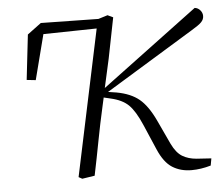

<svg xmlns="http://www.w3.org/2000/svg" viewBox="-42 -539 693 595"><g transform="rotate(-5 304.0 -241.5)"><path d="M191 6 180 0 276 -454 110 -451 74 -311 46 -314 62 -454 105 -486 284 -483 313 -492 330 -484 305 -358 285 -268 584 -491Q594 -490 601 -482Q608 -474 608 -464Q608 -453 599.5 -444.5Q591 -436 569 -423L294 -255L320 -251Q364 -243 390 -221.5Q416 -200 438 -153L473 -78Q487 -49 505.5 -38Q524 -27 549 -25L595 -22L591 0Q560 9 531 9Q497 9 471.5 -7Q446 -23 428 -65L394 -144Q375 -188 355.5 -207Q336 -226 300 -234L279 -239L273 -212Q261 -159 251 -106Q241 -53 230 0Z"/></g></svg>

Font: Source Serif 4 SmText Light
Style: Italic
Weight: 300
Italic angle: -12°
Designer: Frank Grießhammer
Foundry: Adobe
Version: Version 4.005;hotconv 1.1.0;makeotfexe 2.6.0